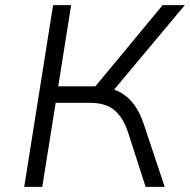

<svg xmlns="http://www.w3.org/2000/svg" viewBox="-20 -725 737 745"><path d="M74 0 186 -705H256L206 -390H363L336 -373L611 -705H697L410 -362L383 -386Q422 -382 451.5 -364Q481 -346 502.5 -316Q524 -286 538 -243L619 0H545L478 -208Q459 -268 424.5 -297Q390 -326 330 -326H196L144 0Z"/></svg>

Font: Nunito Sans 7pt Light
Style: Italic
Weight: 300
Italic angle: -9°
Designer: Vernon Adams
Foundry: Vernon Adams
Version: Version 3.101;gftools[0.9.27]